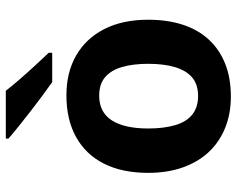

<svg xmlns="http://www.w3.org/2000/svg" viewBox="-97 -709 816 662"><g transform="rotate(-90 311.0 -378.0)"><path d="M574 -275Q574 -208 556.5 -155Q539 -102 505 -65.5Q471 -29 422 -9.5Q373 10 309 10Q250 10 201.5 -9.5Q153 -29 118.5 -65.5Q84 -102 65 -155Q46 -208 46 -275Q46 -365 78 -428Q110 -491 170 -524Q230 -557 313 -557Q393 -557 451.5 -523Q510 -489 542 -426Q574 -363 574 -275ZM199 -275Q199 -221 210.5 -182Q222 -143 247 -123Q272 -103 311 -103Q351 -103 375 -123.5Q399 -144 410.5 -182.5Q422 -221 422 -275Q422 -327 411 -365Q400 -403 376 -423.5Q352 -444 312 -444Q255 -444 227 -400.5Q199 -357 199 -275ZM329 -766Q346 -744 369.5 -717Q393 -690 417.5 -663.5Q442 -637 460 -618V-606H359Q339 -620 312.5 -639.5Q286 -659 258.5 -680.5Q231 -702 206 -722Q181 -742 164 -757V-766Z"/></g></svg>

Font: Noto Sans Hebrew Thin
Style: Bold
Weight: 700
Version: Version 3.001